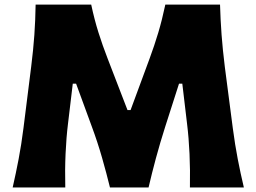

<svg xmlns="http://www.w3.org/2000/svg" viewBox="-20 -830 1135 850"><path d="M36.1 0Q50.3 -62 62.5 -126Q74.7 -189.9 84 -263.7L118.2 -536.1Q127.4 -609.4 132.1 -675.3Q136.7 -741.2 137.7 -809.6H383.8Q397.9 -743.2 416 -685.8Q434.1 -628.4 456.5 -570.8L544.4 -342.8H558.1L642.1 -570.3Q663.6 -628.4 680.7 -685.5Q697.8 -742.7 711.9 -809.6H954.1Q956.1 -741.7 960.9 -676.3Q965.8 -610.8 975.1 -535.6L1010.7 -262.2Q1020.5 -188 1032.5 -126Q1044.4 -64 1059.6 0H820.8Q823.7 -155.8 808.1 -282.2L787.1 -459.5H772.5L711.4 -269Q689 -198.7 670.4 -130.1Q651.9 -61.5 637.7 0H466.8Q452.1 -60.5 432.1 -130.6Q412.1 -200.7 386.7 -269L316.9 -459.5H302.2L281.2 -283.7Q273.4 -220.7 270.3 -149.7Q267.1 -78.6 269 0Z"/></svg>

Font: Pinar DS1 ExtraBold
Style: Regular
Weight: 800
Designer: Amin Abedi
Version: Version 3.000